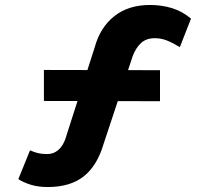

<svg xmlns="http://www.w3.org/2000/svg" viewBox="-20 -723 845 774"><path d="M172 31Q134 31 103.5 21.5Q73 12 54 -1L101 -117Q119 -109 134 -105.5Q149 -102 170 -102Q190 -102 205.5 -111.5Q221 -121 231.5 -138Q242 -155 248 -177L362 -533Q384 -613 441 -658Q498 -703 585 -703Q631 -703 672.5 -690.5Q714 -678 750 -648L705 -533Q677 -550 653.5 -559.5Q630 -569 604 -569Q570 -569 549 -550Q528 -531 515 -497L398 -144Q372 -55 317.5 -12Q263 31 172 31ZM157 -316V-441L625 -440V-315Z"/></svg>

Font: Lexend Peta SemiBold
Style: Regular
Weight: 600
Designer: Bonnie Shaver-Troup, Thomas Jockin
Foundry: Lexend
Version: Version 1.007